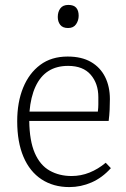

<svg xmlns="http://www.w3.org/2000/svg" viewBox="-20 -747 511 781"><path d="M262 14Q197 14 149 -17.5Q101 -49 75.5 -109Q50 -169 50 -254Q50 -331 74 -390Q98 -449 143.5 -483Q189 -517 255 -517Q312 -517 350 -495Q388 -473 407.5 -434Q427 -395 427 -344Q427 -323 426 -301Q425 -279 422 -255H99Q100 -174 121.5 -124.5Q143 -75 182 -53Q221 -31 271 -31Q309 -31 344 -45Q379 -59 410 -85L431 -63Q396 -24 352.5 -5Q309 14 262 14ZM100 -293H378Q380 -309 380 -322Q380 -335 380 -352Q380 -407 349 -443Q318 -479 257 -479Q210 -479 177 -458Q144 -437 124.5 -395Q105 -353 100 -293ZM257 -633Q235 -633 225 -646Q215 -659 215 -678Q215 -699 225.5 -713Q236 -727 258 -727Q280 -727 290 -715.5Q300 -704 300 -683Q300 -664 289.5 -648.5Q279 -633 257 -633Z"/></svg>

Font: Literata ExtraLight
Style: Regular
Weight: 250
Designer: Latin by Veronika Burian and Jose Scaglione. Greek by Irene Vlachou. Cyrillic by Vera Evstafieva.
Foundry: TypeTogether
Version: Version 3.103;gftools[0.9.29]